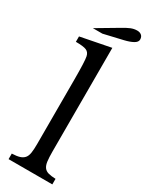

<svg xmlns="http://www.w3.org/2000/svg" viewBox="-246 -1004 816 1049"><g transform="rotate(30 162.5 -480.0)"><path d="M209 -156Q209 -118 212 -95Q215 -72 224.5 -59Q234 -46 251.5 -41Q269 -36 298 -35V0H22V-35Q52 -36 70 -41.5Q88 -47 98.5 -59Q109 -71 112.5 -92.5Q116 -114 116 -149V-560Q116 -614 114.5 -650.5Q113 -687 110 -700Q105 -723 86.5 -731Q68 -739 20 -739V-773L209 -810ZM63 -850 193 -927Q221 -944 240.5 -952Q260 -960 280 -960Q297 -960 307.5 -951Q318 -942 318 -925Q318 -909 297.5 -897.5Q277 -886 243 -878L123 -850Z"/></g></svg>

Font: Libre Baskerville
Style: Regular
Weight: 400
Designer: Pablo Impallari, Rodrigo Fuenzalida
Foundry: Pablo Impallari, Rodrigo Fuenzalida
Version: Version 1.000; ttfautohint (v0.93) -l 8 -r 50 -G 200 -x 14 -